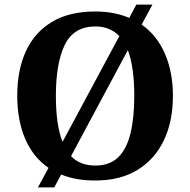

<svg xmlns="http://www.w3.org/2000/svg" viewBox="-20 -775 827 835"><path d="M191 -45Q123 -92 89 -172.5Q55 -253 55 -359Q55 -470 92.5 -552Q130 -634 205.5 -679.5Q281 -725 395 -725Q436 -725 473 -718Q510 -711 542 -697L573 -755H643L596 -668Q662 -622 697 -542Q732 -462 732 -358Q732 -247 692.5 -164.5Q653 -82 578 -36Q503 10 394 10Q351 10 314.5 3.5Q278 -3 246 -16L216 40H145ZM394 -55Q457 -55 494 -91Q531 -127 547.5 -195Q564 -263 564 -358Q564 -420 557 -470Q550 -520 536 -557L289 -96Q328 -55 394 -55ZM499 -618Q480 -638 454 -649Q428 -660 395 -660Q301 -660 262 -580.5Q223 -501 223 -358Q223 -296 230 -246Q237 -196 252 -158Z"/></svg>

Font: Noto Serif Gujarati
Style: Regular
Weight: 400
Designer: Universal Thirst, Indian Type Foundry and the Monotype Design Team
Foundry: Monotype Imaging Inc.
Version: Version 2.102